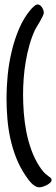

<svg xmlns="http://www.w3.org/2000/svg" viewBox="-20 -759 248 849"><path d="M208 37.1Q208 43.5 201.7 49.3Q195.3 55.2 186.5 59.6Q177.7 64 168.7 66.7Q159.7 69.3 154.3 69.3Q144.5 69.3 135.7 64.2Q127 59.1 119.4 51.3Q111.8 43.5 105.2 34.7Q98.6 25.9 93.8 18.6Q67.9 -19.5 51.5 -61.3Q35.2 -103 25.6 -147Q16.1 -190.9 12.5 -236.1Q8.8 -281.2 8.8 -326.2Q8.8 -372.1 13.9 -425.3Q19 -478.5 31.5 -531.2Q43.9 -584 64.5 -632.1Q85 -680.2 115.2 -715.8Q117.7 -718.8 121.3 -722.7Q125 -726.6 129.2 -730.2Q133.3 -733.9 137.7 -736.6Q142.1 -739.3 146.5 -739.3Q152.3 -739.3 157.2 -735.6Q162.1 -731.9 165.8 -726.3Q169.4 -720.7 171.6 -714.4Q173.8 -708 173.8 -703.1Q173.8 -697.8 168.9 -687.5Q164.1 -677.2 157.5 -665.8Q150.9 -654.3 144.5 -643.8Q138.2 -633.3 134.8 -627Q120.1 -595.2 110.1 -559.6Q100.1 -523.9 93.8 -486.6Q87.4 -449.2 84.7 -412.1Q82 -375 82 -340.8Q82 -301.8 85.2 -260Q88.4 -218.3 96.4 -176.8Q104.5 -135.3 118.7 -95.9Q132.8 -56.6 154.3 -23.4Q162.6 -10.7 171.1 -0.5Q179.7 9.8 192.4 18.6Q196.8 22.5 202.4 26.4Q208 30.3 208 37.1Z"/></svg>

Font: Just Another Hand
Style: Regular
Weight: 400
Designer: Astigmatic (AOETI)
Foundry: Astigmatic (AOETI)
Version: Version 1.000